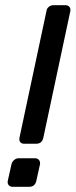

<svg xmlns="http://www.w3.org/2000/svg" viewBox="-20 -720 292 740"><path d="M73 -166Q63 -166 58 -172.5Q53 -179 55 -189L159 -677Q160 -687 168 -693.5Q176 -700 186 -700H232Q242 -700 247.5 -693.5Q253 -687 251 -677L147 -189Q142 -166 119 -166ZM29 0Q19 0 13.5 -6.5Q8 -13 10 -23L24 -86Q26 -96 34 -103Q42 -110 52 -110H115Q125 -110 130.5 -103Q136 -96 134 -86L120 -23Q115 0 92 0Z"/></svg>

Font: Lubike
Style: Italic
Weight: 400
Italic angle: -12°
Foundry: Honoka55
Version: Version 1.000;July 22, 2022;FontCreator 14.0.0.2862 64-bit